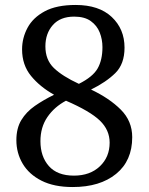

<svg xmlns="http://www.w3.org/2000/svg" viewBox="-20 -744 599 774"><path d="M273 10Q198 10 147.5 -15.5Q97 -41 71.5 -84Q46 -127 46 -179Q46 -227 66 -260Q86 -293 120.5 -317Q155 -341 198 -362Q141 -394 105 -438Q69 -482 69 -545Q69 -591 91 -632Q113 -673 160.5 -698.5Q208 -724 285 -724Q379 -724 430.5 -675.5Q482 -627 482 -552Q482 -486 445 -449.5Q408 -413 347 -383Q421 -348 467 -302Q513 -256 513 -191Q513 -96 448 -43Q383 10 273 10ZM298 -406Q354 -434 373.5 -468Q393 -502 393 -554Q393 -585 382 -613Q371 -641 346 -659Q321 -677 279 -677Q223 -677 193 -643Q163 -609 163 -557Q163 -503 197 -470Q231 -437 298 -406ZM278 -36Q343 -36 382.5 -73.5Q422 -111 422 -169Q422 -220 382.5 -258Q343 -296 246 -338Q199 -313 171 -272Q143 -231 143 -175Q143 -113 177 -74.5Q211 -36 278 -36Z"/></svg>

Font: Noto Serif Ahom
Style: Regular
Weight: 400
Designer: Monotype Design Team
Foundry: Monotype Imaging Inc.
Version: Version 2.007; ttfautohint (v1.8.4.7-5d5b)